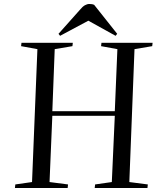

<svg xmlns="http://www.w3.org/2000/svg" viewBox="-20 -945 803 965"><path d="M557 -363H243L229 -30L322 -18L320 0H55L57 -18L141 -30L168 -698L86 -713L88 -730H346L344 -713L255 -698L243 -386H557L570 -698L488 -713L490 -730H747L745 -713L656 -698L630 -30L723 -18L721 0H456L458 -18L542 -30ZM569 -775 561 -765 424 -841 282 -765 274 -775 381 -895Q395 -912 406.5 -918.5Q418 -925 429 -925Q438 -925 443 -924Q448 -923 453 -921Z"/></svg>

Font: Literata 72pt
Style: Italic
Weight: 400
Italic angle: -2°
Designer: Latin by Veronika Burian and Jose Scaglione. Greek by Irene Vlachou. Cyrillic by Vera Evstafieva
Foundry: TypeTogether
Version: Version 3.002